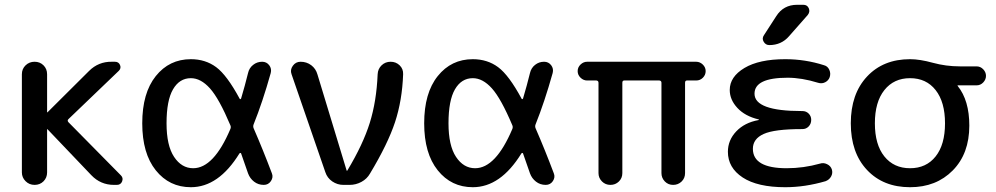

<svg xmlns="http://www.w3.org/2000/svg" viewBox="-20 -780 4201 810"><path d="M72.3 -52.7V-466.8Q72.3 -489.3 87.9 -504.4Q103.5 -519.5 126 -519.5Q148.4 -519.5 163.6 -504.4Q178.7 -489.3 178.7 -466.8V-306.6L179.7 -305.7L180.7 -306.6L355.5 -480.5Q395.5 -520.5 452.1 -519.5H464.8Q480.5 -519.5 486.3 -505.9Q492.2 -492.2 481.4 -481.4L268.6 -277.3Q262.7 -271.5 268.6 -264.6L490.2 -40Q501 -29.3 495.1 -14.6Q489.3 0 472.7 0H460.9Q404.3 0 365.2 -41L180.7 -234.4Q180.7 -235.4 179.7 -235.4L178.7 -234.4V-52.7Q178.7 -30.3 163.6 -15.1Q148.4 0 126 0Q103.5 0 87.9 -15.6Q72.3 -31.2 72.3 -52.7Z M785.2 -450.2Q737.3 -450.2 710 -403.3Q682.6 -356.4 682.6 -259.8Q682.6 -166 714.4 -118.2Q746.1 -70.3 794.9 -70.3Q881.8 -70.3 952.1 -236.3Q955.1 -244.1 952.1 -251Q904.3 -364.3 865.7 -407.2Q827.1 -450.2 785.2 -450.2ZM785.2 9.8Q694.3 9.8 637.2 -61.5Q580.1 -132.8 580.1 -259.8Q580.1 -387.7 637.2 -459Q694.3 -530.3 785.2 -530.3Q846.7 -530.3 892.1 -496.6Q937.5 -462.9 991.2 -363.3Q992.2 -361.3 994.1 -361.8Q996.1 -362.3 997.1 -364.3Q1013.7 -419.9 1026.4 -471.7Q1031.2 -493.2 1047.9 -506.3Q1064.5 -519.5 1085.9 -519.5Q1104.5 -519.5 1115.7 -504.9Q1127 -490.2 1122.1 -471.7Q1087.9 -349.6 1049.8 -254.9Q1046.9 -247.1 1049.8 -239.3Q1089.8 -147.5 1127 -48.8Q1133.8 -32.2 1123 -16.1Q1112.3 0 1092.8 0Q1069.3 0 1051.8 -13.7Q1034.2 -27.3 1026.4 -48.8Q1024.4 -54.7 997.1 -132.8Q996.1 -134.8 994.1 -134.8Q992.2 -134.8 990.2 -132.8Q902.3 9.8 785.2 9.8Z M1352.5 -53.7 1210 -466.8Q1203.1 -485.4 1215.3 -502.4Q1227.5 -519.5 1248 -519.5Q1273.4 -519.5 1293 -504.9Q1312.5 -490.2 1319.3 -465.8L1442.4 -60.5Q1442.4 -59.6 1443.4 -59.6Q1445.3 -59.6 1445.3 -60.5Q1511.7 -170.9 1540 -261.7Q1568.4 -352.5 1573.2 -466.8Q1574.2 -489.3 1589.8 -504.4Q1605.5 -519.5 1627.9 -519.5Q1650.4 -519.5 1666 -504.4Q1681.6 -489.3 1680.7 -466.8Q1676.8 -356.4 1646.5 -264.6Q1616.2 -172.9 1541 -47.9Q1528.3 -25.4 1504.9 -12.7Q1481.4 0 1455.1 0H1428.7Q1403.3 0 1381.8 -14.6Q1360.4 -29.3 1352.5 -53.7Z M1974.6 -450.2Q1926.8 -450.2 1899.4 -403.3Q1872.1 -356.4 1872.1 -259.8Q1872.1 -166 1903.8 -118.2Q1935.5 -70.3 1984.4 -70.3Q2071.3 -70.3 2141.6 -236.3Q2144.5 -244.1 2141.6 -251Q2093.8 -364.3 2055.2 -407.2Q2016.6 -450.2 1974.6 -450.2ZM1974.6 9.8Q1883.8 9.8 1826.7 -61.5Q1769.5 -132.8 1769.5 -259.8Q1769.5 -387.7 1826.7 -459Q1883.8 -530.3 1974.6 -530.3Q2036.1 -530.3 2081.5 -496.6Q2127 -462.9 2180.7 -363.3Q2181.6 -361.3 2183.6 -361.8Q2185.5 -362.3 2186.5 -364.3Q2203.1 -419.9 2215.8 -471.7Q2220.7 -493.2 2237.3 -506.3Q2253.9 -519.5 2275.4 -519.5Q2293.9 -519.5 2305.2 -504.9Q2316.4 -490.2 2311.5 -471.7Q2277.3 -349.6 2239.3 -254.9Q2236.3 -247.1 2239.3 -239.3Q2279.3 -147.5 2316.4 -48.8Q2323.2 -32.2 2312.5 -16.1Q2301.8 0 2282.2 0Q2258.8 0 2241.2 -13.7Q2223.6 -27.3 2215.8 -48.8Q2213.9 -54.7 2186.5 -132.8Q2185.5 -134.8 2183.6 -134.8Q2181.6 -134.8 2179.7 -132.8Q2091.8 9.8 1974.6 9.8Z M2457 -440.4Q2441.4 -440.4 2429.2 -452.1Q2417 -463.9 2417 -480Q2417 -496.1 2429.2 -507.8Q2441.4 -519.5 2457 -519.5H2917Q2932.6 -519.5 2944.8 -507.8Q2957 -496.1 2957 -480Q2957 -463.9 2945.3 -452.1Q2933.6 -440.4 2917 -440.4H2877.9Q2870.1 -440.4 2870.1 -430.7V-49.8Q2870.1 -28.3 2855.5 -14.2Q2840.8 0 2819.8 0Q2798.8 0 2784.7 -14.6Q2770.5 -29.3 2770.5 -49.8V-430.7Q2770.5 -439.5 2761.7 -440.4H2613.3Q2605.5 -440.4 2605.5 -430.7V-49.8Q2605.5 -28.3 2590.8 -14.2Q2576.2 0 2555.2 0Q2534.2 0 2519.5 -14.6Q2504.9 -29.3 2504.9 -49.8V-430.7Q2504.9 -439.5 2496.1 -440.4Z M3293 9.8Q3175.8 9.8 3113.3 -31.2Q3050.8 -72.3 3050.8 -139.6Q3050.8 -188.5 3085.9 -225.6Q3121.1 -262.7 3179.7 -273.4Q3181.6 -273.4 3181.6 -275.4Q3181.6 -276.4 3179.7 -276.4Q3123 -290 3090.8 -324.7Q3058.6 -359.4 3058.6 -400.4Q3058.6 -456.1 3120.6 -493.2Q3182.6 -530.3 3293 -530.3Q3377 -530.3 3456.1 -504.9Q3471.7 -501 3478.5 -485.8Q3485.4 -470.7 3480.5 -455.1Q3475.6 -440.4 3461.4 -433.1Q3447.3 -425.8 3431.6 -430.7Q3362.3 -452.1 3302.7 -452.1Q3163.1 -452.1 3163.1 -384.8Q3163.1 -311.5 3362.3 -311.5H3365.2Q3380.9 -311.5 3391.6 -300.8Q3402.3 -290 3402.3 -274.4Q3402.3 -257.8 3391.6 -246.6Q3380.9 -235.4 3365.2 -235.4H3362.3Q3247.1 -235.4 3201.7 -214.8Q3156.2 -194.3 3156.2 -152.3Q3156.2 -70.3 3298.8 -70.3Q3370.1 -70.3 3439.5 -89.8Q3454.1 -94.7 3469.2 -87.4Q3484.4 -80.1 3489.3 -65.4Q3494.1 -49.8 3486.3 -35.6Q3478.5 -21.5 3462.9 -15.6Q3376 9.8 3293 9.8ZM3342.8 -759.8H3369.1Q3385.7 -759.8 3392.1 -745.1Q3398.4 -730.5 3387.7 -716.8L3308.6 -627Q3276.4 -589.8 3225.6 -589.8Q3210 -589.8 3201.7 -604Q3193.4 -618.2 3203.1 -631.8L3254.9 -711.9Q3285.2 -759.8 3342.8 -759.8Z M3927.2 -399.9Q3887.7 -450.2 3819.3 -450.2Q3751 -450.2 3710.9 -399.9Q3670.9 -349.6 3670.9 -259.8Q3670.9 -169.9 3710.9 -120.1Q3751 -70.3 3819.3 -70.3Q3887.7 -70.3 3927.2 -120.1Q3966.8 -169.9 3966.8 -259.8Q3966.8 -349.6 3927.2 -399.9ZM3819.3 9.8Q3706.1 9.8 3637.7 -63Q3569.3 -135.7 3569.3 -259.8Q3569.3 -383.8 3637.7 -457Q3706.1 -530.3 3819.3 -530.3Q3860.4 -530.3 3915.5 -515.1Q3970.7 -500 4029.3 -500H4099.6Q4116.2 -500 4127.9 -487.8Q4139.6 -475.6 4139.6 -460Q4139.6 -444.3 4127.9 -432.1Q4116.2 -419.9 4099.6 -419.9H4020.5Q4019.5 -419.9 4019.5 -418.9Q4019.5 -418 4020 -418Q4020.5 -418 4020.5 -417Q4069.3 -356.4 4069.3 -250Q4069.3 -131.8 3999.5 -61Q3929.7 9.8 3819.3 9.8Z"/></svg>

Font: Rounded Mgen+ 2p medium
Style: Regular
Weight: 500
Designer: [Source Han Sans]
Ryoko NISHIZUKA  (kana & ideographs); Paul D. Hunt (Latin, Greek & Cyrillic); Wenlong ZHANG  (bopomofo
Version: Version 1.059.20150602